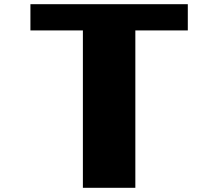

<svg xmlns="http://www.w3.org/2000/svg" viewBox="-20 -1020 1040 915"><path d="M125 -937.5V-1000H500H875V-937.5V-875H750H625V-500V-125H500H375V-500V-875H250H125Z"/></svg>

Font: Press Start 2P
Style: Regular
Weight: 500
Monospace: yes
Version: Version 2.14